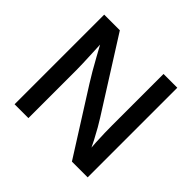

<svg xmlns="http://www.w3.org/2000/svg" viewBox="-176 -915 1102 1102"><g transform="rotate(45 375.0 -364.0)"><path d="M78.1 0V-727.5H205.1L479.5 -293.5Q492.7 -272.9 509.5 -243.7Q526.4 -214.4 545.2 -178.2Q564 -142.1 582 -100.6L568.8 -96.7Q565.4 -135.7 563.2 -176Q561 -216.3 560.3 -251.7Q559.6 -287.1 559.6 -310.5V-727.5H671.4V0H543.5L297.9 -388.2Q279.3 -418 260.5 -450Q241.7 -481.9 218.8 -523.9Q195.8 -565.9 163.6 -624.5L181.2 -627.9Q183.6 -574.2 185.8 -527.6Q188 -481 189.2 -445.6Q190.4 -410.2 190.4 -389.2V0Z"/></g></svg>

Font: Inter 17pt Medium
Style: Regular
Weight: 500
Version: Version 4.001;git-66647c0bb